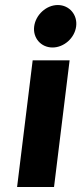

<svg xmlns="http://www.w3.org/2000/svg" viewBox="-20 -734 324 764"><path d="M116 -629C110 -583 143 -545 189 -545C234 -545 277 -582 283 -629C289 -675 256 -714 210 -714C164 -714 122 -675 116 -629ZM195 10 257 -494H110L48 10Z"/></svg>

Font: Bluebird
Style: SfBdExtObl
Weight: 700
Designer: Jasper
Foundry: Cannot Into Space Fonts
Version: Version 0.98